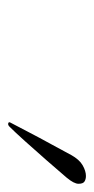

<svg xmlns="http://www.w3.org/2000/svg" viewBox="99 -778 229 467"><g transform="rotate(90 213.5 -544.5)"><path d="M408 -639Q416 -639 421.5 -635.5Q427 -632 427 -621Q427 -610 412 -592Q395 -572 370.5 -544Q346 -516 323.5 -491Q301 -466 288 -453Q284 -449 280 -450Q276 -451 278 -455Q286 -470 300.5 -498Q315 -526 331 -555Q347 -584 357 -603Q368 -623 382 -631Q396 -639 408 -639Z"/></g></svg>

Font: Kapakana Light
Style: Regular
Weight: 300
Designer: Kyosuke Nagai
Version: Version 1.000